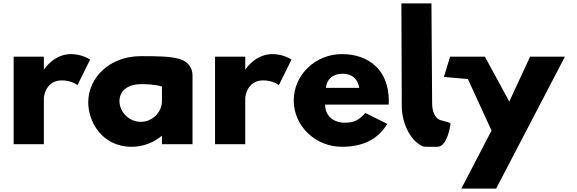

<svg xmlns="http://www.w3.org/2000/svg" viewBox="-20 -845 3381 1125"><path d="M60 0H237V-270C237 -283 250 -374 342 -374C401 -374 434 -346 434 -346L508 -496C508 -496 462 -528 396 -528C295 -528 239 -439 239 -439H237V-513H60Z M1108 0V-404C1108 -451 1078 -487 1030 -500C979 -514 920 -516 806 -516C622 -516 497 -390 497 -245C497 -137 573 15 752 15C819 15 881 -10 929 -50V0ZM680 -253C680 -318 737 -352 805 -352C832 -352 887 -351 929 -338V-253C929 -188 873 -131 805 -131C737 -131 680 -188 680 -253Z M1240 0H1417V-270C1417 -283 1430 -374 1522 -374C1581 -374 1614 -346 1614 -346L1688 -496C1688 -496 1642 -528 1576 -528C1475 -528 1419 -439 1419 -439H1417V-513H1240Z M2257 -232C2258 -238 2258 -249 2258 -256C2258 -436 2139 -528 1983 -528C1828 -528 1701 -406 1701 -256C1701 -107 1828 15 1983 15C2097 15 2191 -22 2249 -119L2121 -183C2078 -137 2053 -126 1996 -126C1951 -126 1885 -153 1885 -232ZM1890 -330C1893 -377 1927 -413 1988 -413C2040 -413 2077 -384 2085 -330Z M2332 -825 2334 -225C2334 -140 2373 -27 2456 12C2467 17 2511 15 2543 15C2601 15 2618 -109 2618 -109C2621 -128 2627 -122 2569 -139C2512 -149 2512 -234 2512 -234L2508 -825Z M3086.1 -513 2964.1 -250 2821.1 -513H2617.1L2580.9 -394L2721.5 -382L2860.1 -80L2683.1 260H2887.1L3290.1 -513Z"/></svg>

Font: Hussar Techniczny
Style: Bold 
Weight: 700
Foundry: Cannot Into Space Fonts
Version: Version 0.77